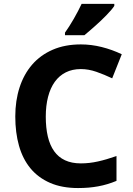

<svg xmlns="http://www.w3.org/2000/svg" viewBox="-20 -951 677 981"><path d="M393.1 -598.1Q349.6 -598.1 316.2 -581.3Q282.7 -564.5 260 -533Q237.3 -501.5 225.6 -456.3Q213.9 -411.1 213.9 -355Q213.9 -297.9 224.4 -253.4Q234.9 -209 256.6 -178.5Q278.3 -147.9 312.3 -132.1Q346.2 -116.2 393.1 -116.2Q436.5 -116.2 480.2 -126Q523.9 -135.7 575.2 -153.8V-26.9Q551.8 -17.1 528.8 -10.3Q505.9 -3.4 481.9 1Q458 5.4 432.9 7.6Q407.7 9.8 378.9 9.8Q296.4 9.8 235.8 -16.6Q175.3 -43 135.7 -90.8Q96.2 -138.7 77.1 -206.1Q58.1 -273.4 58.1 -356Q58.1 -437 80.1 -504.6Q102.1 -572.3 144.5 -621.1Q187 -669.9 249.5 -697Q312 -724.1 393.1 -724.1Q446.3 -724.1 499.8 -710.7Q553.2 -697.3 602.1 -673.8L553.2 -550.8Q513.2 -569.8 472.7 -584Q432.1 -598.1 393.1 -598.1ZM312 -771V-784.2Q322.3 -798.3 334 -816.9Q345.7 -835.4 357.2 -855.2Q368.7 -875 378.9 -894.8Q389.2 -914.6 397 -931.2H564V-920.9Q558.6 -912.1 548.3 -900.1Q538.1 -888.2 524.9 -874.5Q511.7 -860.8 496.6 -846.4Q481.4 -832 466.1 -818.4Q450.7 -804.7 436.5 -792.5Q422.4 -780.3 411.1 -771Z"/></svg>

Font: Droid Sans
Style: Bold
Weight: 700
Foundry: Ascender Corporation
Version: Version 1.00 build 112